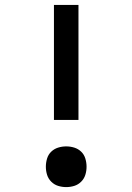

<svg xmlns="http://www.w3.org/2000/svg" viewBox="-20 -755 540 783"><path d="M200 -266V-735H300V-266ZM250 8Q233 8 217 3Q201 -2 189 -14Q177 -26 172 -42Q167 -58 167 -75Q167 -92 172 -108.5Q177 -125 189 -136.5Q201 -148 217 -153Q233 -158 250 -158Q267 -158 283 -153Q299 -148 311 -136.5Q323 -125 328 -108.5Q333 -92 333 -75Q333 -58 328 -42Q323 -26 311 -14Q299 -2 283 3Q267 8 250 8Z"/></svg>

Font: Iosevka Curly Slab Semibold
Style: Regular
Weight: 600
Monospace: yes
Designer: Belleve Invis
Foundry: Belleve Invis
Version: Version 22.1.2; ttfautohint (v1.8.4)